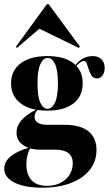

<svg xmlns="http://www.w3.org/2000/svg" viewBox="-20 -695 516 908"><path d="M179 192.7Q95.2 192.7 47.6 168.1Q0 143.5 0 103.2Q0 69.4 31 44Q62.1 18.5 118.5 3.2L123.4 4.8Q114.5 20.2 109.7 39.5Q104.8 58.9 104.8 82.3Q104.8 131.5 129.8 157.7Q154.8 183.9 202.4 183.9Q238.7 183.9 266.1 169.8Q293.5 155.6 308.9 131.5Q324.2 107.3 324.2 75.8Q324.2 45.2 303.2 29Q282.3 12.9 243.5 12.9H171Q120.2 12.9 89.1 -8.9Q58.1 -30.6 58.1 -66.9Q58.1 -98.4 80.2 -125Q102.4 -151.6 150.8 -176.6L158.1 -175.8Q150 -166.9 146.8 -158.9Q143.5 -150.8 143.5 -142.7Q143.5 -124.2 158.9 -114.5Q174.2 -104.8 202.4 -104.8H285.5Q359.7 -104.8 398 -74.2Q436.3 -43.5 436.3 14.5Q436.3 68.5 404.4 108.5Q372.6 148.4 314.9 170.6Q257.3 192.7 179 192.7ZM204 -171.8Q123.4 -171.8 77.8 -206Q32.3 -240.3 32.3 -300.8Q32.3 -361.3 77.8 -395.6Q123.4 -429.8 204 -429.8Q283.1 -429.8 327 -396.4Q371 -362.9 371 -300.8Q371 -239.5 327 -205.6Q283.1 -171.8 204 -171.8ZM204 -180.6Q225.8 -180.6 239.9 -209.7Q254 -238.7 254 -300.8Q254 -362.9 240.3 -391.9Q226.6 -421 205.6 -421Q184.7 -421 171 -391.9Q157.3 -362.9 157.3 -300.8Q157.3 -238.7 170.6 -209.7Q183.9 -180.6 204 -180.6ZM438.7 -324.2Q421.8 -324.2 413.3 -337.1Q404.8 -350 400 -366.1Q395.2 -382.3 390.3 -394.8Q385.5 -407.3 376.6 -407.3Q371 -407.3 361.3 -401.2Q351.6 -395.2 341.5 -383.1Q331.5 -371 323.4 -350.8L319.4 -358.1Q333.1 -390.3 359.7 -410.1Q386.3 -429.8 417.7 -429.8Q444.4 -429.8 459.7 -414.9Q475 -400 475 -374.2Q475 -352.4 464.9 -338.3Q454.8 -324.2 438.7 -324.2ZM60.5 -468.5 54.8 -473.4 201.6 -675H210.5L358.1 -474.2L352.4 -468.5L145.2 -569.4L184.7 -575Z"/></svg>

Font: Playfair 144pt SemiCondensed Black
Style: Regular
Weight: 900
Width: 4
Designer: Claus Eggers Sørensen
Foundry: Claus Eggers Sørensen
Version: Version 2.203